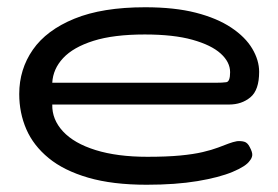

<svg xmlns="http://www.w3.org/2000/svg" viewBox="-20 -495 766 529"><path d="M384 14Q290 14 223 -5.5Q156 -25 114 -59.5Q72 -94 52.5 -139Q33 -184 33 -236Q33 -304 70.5 -358Q108 -412 185 -443.5Q262 -475 380 -475Q461 -475 519.5 -460Q578 -445 617 -419Q656 -393 675 -361Q694 -329 694 -297Q694 -247 670 -227Q646 -207 611 -207H124Q123 -166 153.5 -133Q184 -100 243.5 -81.5Q303 -63 386 -63Q439 -63 476 -66.5Q513 -70 538.5 -76Q564 -82 581 -88.5Q598 -95 610 -99.5Q622 -104 633 -106Q644 -107 653 -104.5Q662 -102 668 -90Q676 -75 675 -67Q674 -59 668 -52Q658 -37 621 -21.5Q584 -6 524 4Q464 14 384 14ZM124 -267H574Q593 -267 603.5 -268.5Q614 -270 614 -296Q614 -324 588 -347.5Q562 -371 510 -385.5Q458 -400 379 -400Q293 -400 237.5 -382.5Q182 -365 154 -335Q126 -305 124 -267Z"/></svg>

Font: Fredoka Expanded
Style: Regular
Weight: 400
Width: 7
Designer: Ben Nathan
Foundry: Milena B. Brandão, Ben Nathan
Version: Version 2.001